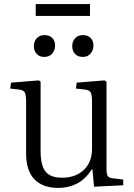

<svg xmlns="http://www.w3.org/2000/svg" viewBox="-20 -907 655 941"><path d="M266 14Q190 14 149 -28Q108 -70 108 -155V-406Q108 -439 102.5 -452Q97 -465 74 -468L30 -473L34 -502L170 -513L179 -507V-165Q179 -97 203 -66.5Q227 -36 284 -36Q350 -36 390.5 -74Q431 -112 431 -178V-406Q431 -439 425.5 -452Q420 -465 397 -468L352 -473L356 -502L492 -513L502 -507V-79Q502 -54 508 -44.5Q514 -35 534 -33L584 -27V1L441 8L433 -78H431Q398 -28 357 -7Q316 14 266 14ZM386 -628Q361 -628 347.5 -643Q334 -658 334 -681Q334 -704 348 -719.5Q362 -735 386 -735Q410 -735 424 -721Q438 -707 438 -684Q438 -661 424 -644.5Q410 -628 386 -628ZM197 -628Q173 -628 159.5 -643Q146 -658 146 -681Q146 -704 160 -719.5Q174 -735 198 -735Q222 -735 236 -721Q250 -707 250 -684Q250 -661 236 -644.5Q222 -628 197 -628ZM155 -829V-887H421V-829Z"/></svg>

Font: Literata 36pt Light
Style: Regular
Weight: 300
Designer: Latin by Veronika Burian and Jose Scaglione. Greek by Irene Vlachou. Cyrillic by Vera Evstafieva.
Foundry: TypeTogether
Version: Version 3.002